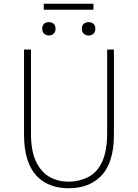

<svg xmlns="http://www.w3.org/2000/svg" viewBox="-20 -990 734 1023"><path d="M183 -45Q108 -117 108 -272V-726H145V-280Q145 -181 174 -125Q201 -71 245.5 -46.5Q290 -22 346 -22Q399 -22 447 -45Q551 -97 551 -280V-726H587V-272Q587 -115 511 -45Q448 13 346 13Q244 13 183 -45ZM205 -837Q205 -854 214.5 -863Q224 -872 240 -872Q256 -872 266 -863Q276 -854 276 -837Q276 -820 266 -810.5Q256 -801 240 -801Q225 -801 215 -810.5Q205 -820 205 -837ZM213 -970H478V-938H213ZM416 -837Q416 -854 426 -863Q436 -872 452 -872Q468 -872 478 -863Q488 -854 488 -837Q488 -820 478 -810.5Q468 -801 452 -801Q436 -801 426 -810.5Q416 -820 416 -837Z"/></svg>

Font: Merged Yaku Han JP Thin
Style: Regular
Weight: 250
Designer: Ryoko NISHIZUKA 西塚涼子 (kana, bopomofo & ideographs); Paul D. Hunt (Latin, Greek & Cyrillic); Sandoll Communications 산돌커뮤니
Foundry: Adobe
Version: Version 2.004